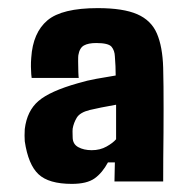

<svg xmlns="http://www.w3.org/2000/svg" viewBox="-20 -830 463 473"><path d="M157 -377Q100 -377 74.8 -400.8Q49.5 -424.5 41 -482Q40.5 -486.5 40.5 -496Q40.5 -505.5 41 -512Q46.5 -557 74.8 -581.2Q103 -605.5 172 -625Q195.5 -632 217.2 -635.8Q239 -639.5 265 -644Q265 -655.5 264.5 -667Q264 -678.5 263 -691Q262.5 -705.5 254.8 -714.8Q247 -724 217 -724Q197.5 -724 186.8 -718Q176 -712 173 -694Q172.5 -692 172.5 -678.5Q172.5 -665 173 -652Q173.5 -639 174 -638H58Q57.5 -639.5 57 -647Q56.5 -654.5 56.2 -665.5Q56 -676.5 57 -688Q61 -749.5 96.8 -779.8Q132.5 -810 221 -810Q283.5 -810 318 -795Q352.5 -780 366.5 -747.5Q380.5 -715 382 -663Q382.5 -642.5 382.8 -616.5Q383 -590.5 383 -561.8Q383 -533 382.8 -502.5Q382.5 -472 382.2 -441.5Q382 -411 382 -383H262Q262 -396 262.5 -407.5Q263 -419 263 -430H246Q232 -404 213 -390.5Q194 -377 157 -377ZM206 -460Q226.5 -460 242.5 -469Q258.5 -478 266 -487Q266 -509 266 -529.8Q266 -550.5 266 -572Q248 -569 229.5 -565.2Q211 -561.5 201 -559Q177 -553 169.2 -540.2Q161.5 -527.5 159 -513Q158.5 -506.5 158.8 -500.5Q159 -494.5 159 -492Q159 -475 172.8 -467.5Q186.5 -460 206 -460Z"/></svg>

Font: Big Shoulders Text Thin Black
Style: Regular
Weight: 900
Version: Version 2.002